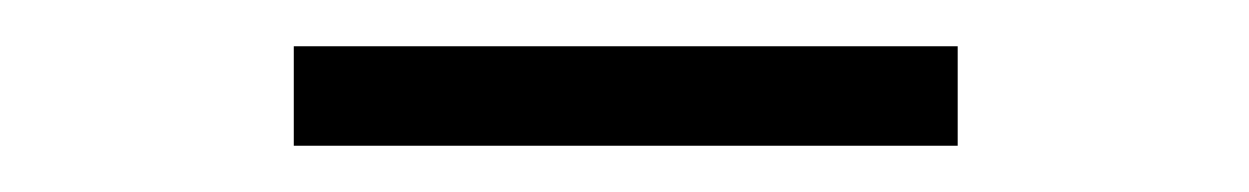

<svg xmlns="http://www.w3.org/2000/svg" viewBox="-20 -749 540 83"><path d="M107 -729H394V-686H107Z"/></svg>

Font: Roboto Serif 20pt Thin
Style: Regular
Weight: 250
Version: Version 1.008